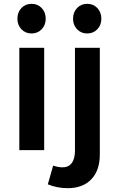

<svg xmlns="http://www.w3.org/2000/svg" viewBox="-20 -785 622 1004"><path d="M81 -535H211V0H81ZM219 -687Q219 -654 198 -632Q177 -610 145 -610Q113 -610 92 -632Q71 -654 71 -687Q71 -721 92 -743Q113 -765 145 -765Q177 -765 198 -743Q219 -721 219 -687ZM304 90Q337 91 354.5 68.5Q372 46 372 3V-535H502V23Q502 106 457.5 152.5Q413 199 334 199Q279 199 230 179L258 81Q281 89 304 90ZM510 -687Q510 -654 489 -632Q468 -610 436 -610Q404 -610 383 -632Q362 -654 362 -687Q362 -721 383 -743Q404 -765 436 -765Q468 -765 489 -743Q510 -721 510 -687Z"/></svg>

Font: Gontserrat Medium
Style: Regular
Weight: 500
Designer: Julieta Ulanovsky
Foundry: Julieta Ulanovsky
Version: Version 6.001